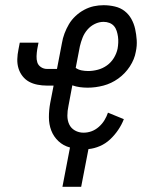

<svg xmlns="http://www.w3.org/2000/svg" viewBox="-20 -562 590 738"><path d="M220 156 249 5Q223 -2 204.5 -19.5Q186 -37 177 -60.5Q168 -84 168 -111.5Q168 -139 173 -166L186 -233H160Q142 -233 124 -236.5Q106 -240 91.5 -248Q77 -256 66.5 -269.5Q56 -283 51 -299.5Q46 -316 46.5 -334.5Q47 -353 51 -372L56 -398H128L123 -372Q121 -359 120.5 -346Q120 -333 123.5 -322Q127 -311 137.5 -304Q148 -297 161 -297H199L218 -396Q221 -415 228 -433.5Q235 -452 245 -469Q255 -486 270.5 -500.5Q286 -515 304 -524.5Q322 -534 340.5 -538Q359 -542 378 -542Q400 -542 421.5 -537Q443 -532 459 -519.5Q475 -507 485 -489Q495 -471 499.5 -450.5Q504 -430 505.5 -408Q507 -386 502 -363Q497 -334 479 -306.5Q461 -279 434.5 -260Q408 -241 377.5 -233Q347 -225 317 -225Q302 -225 287 -227Q272 -229 258 -234L243 -154Q239 -136 239 -117.5Q239 -99 246 -84Q253 -69 268 -60.5Q283 -52 301 -52Q317 -52 332 -57.5Q347 -63 360 -74.5Q373 -86 381.5 -100Q390 -114 395 -129L456 -104Q448 -83 434.5 -63Q421 -43 403.5 -26.5Q386 -10 364 -0.5Q342 9 320 11L292 156ZM319 -289Q337 -289 356 -294Q375 -299 391 -310.5Q407 -322 417.5 -339Q428 -356 432 -375Q434 -386 434.5 -398Q435 -410 433.5 -421Q432 -432 428.5 -443Q425 -454 418 -462Q411 -470 400.5 -474Q390 -478 378 -478Q361 -478 344.5 -470Q328 -462 316 -448Q304 -434 297.5 -417.5Q291 -401 287 -384L271 -301Q281 -294 293.5 -291.5Q306 -289 319 -289Z"/></svg>

Font: Lode
Style: Italic
Weight: 400
Italic angle: -11°
Monospace: yes
Designer: Belleve Invis
Foundry: Belleve Invis
Version: Version 29.2.0; ttfautohint (v1.8.3)